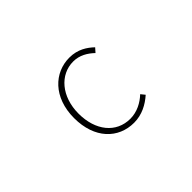

<svg xmlns="http://www.w3.org/2000/svg" viewBox="-77 -841 1155 1155"><g transform="rotate(-45 500.0 -263.5)"><path d="M549 13C617 13 673 -18 717 -57L696 -83C659 -48 608 -20 550 -20C430 -20 351 -118 351 -262C351 -407 438 -507 550 -507C604 -507 646 -481 681 -448L704 -474C669 -507 622 -540 550 -540C423 -540 313 -439 313 -262C313 -88 415 13 549 13Z"/></g></svg>

Font: Harano Aji Gothic TW ExtraLight
Style: Regular
Weight: 250
Foundry: Masamichi Hosoda
Version: HaranoAjiGothicTW-ExtraLight version 20230610;ttx 4.39.4